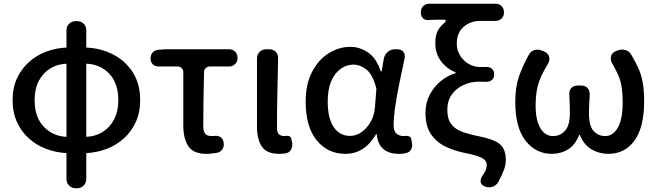

<svg xmlns="http://www.w3.org/2000/svg" viewBox="-20 -817 3553 1037"><path d="M339 -78V-473Q290 -471 251 -447Q212 -423 189.5 -380Q167 -337 167 -276Q167 -184 216.5 -132.5Q266 -81 339 -78ZM390 200Q368 200 353.5 185.5Q339 171 339 149V10Q283 7 230.5 -12.5Q178 -32 137 -68.5Q96 -105 72 -157Q48 -209 48 -276Q48 -343 72 -394.5Q96 -446 137 -482.5Q178 -519 230.5 -538.5Q283 -558 339 -560V-652Q339 -675 353.5 -689Q368 -703 391 -703H395Q418 -703 432 -689Q446 -675 446 -652V-560Q523 -557 589.5 -523.5Q656 -490 696.5 -427.5Q737 -365 737 -276Q737 -209 713 -157Q689 -105 648 -68.5Q607 -32 555 -12.5Q503 7 446 10V149Q446 171 431.5 185.5Q417 200 394 200ZM446 -473V-78Q495 -80 534 -104Q573 -128 596 -171.5Q619 -215 619 -276Q619 -367 570.5 -418.5Q522 -470 446 -473Z M1095 14Q1025 14 997.5 -27Q970 -68 970 -140V-427Q970 -441 961 -449.5Q952 -458 938 -458H836Q817 -458 805 -470Q793 -482 793 -501Q793 -521 805 -534Q817 -547 836 -548L872 -551H1217Q1237 -551 1250 -538Q1263 -525 1263 -504Q1263 -484 1250 -471Q1237 -458 1217 -458H1114Q1101 -458 1091.5 -449.5Q1082 -441 1082 -427Q1080 -349 1079 -277.5Q1078 -206 1078 -134Q1078 -105 1089.5 -93.5Q1101 -82 1123 -82Q1136 -82 1141 -83Q1158 -85 1171 -76.5Q1184 -68 1187 -51L1188 -46Q1191 -27 1181.5 -11.5Q1172 4 1153 8Q1146 9 1128.5 11.5Q1111 14 1095 14Z M1489 14Q1421 14 1394.5 -25Q1368 -64 1368 -133V-499Q1368 -522 1382 -536.5Q1396 -551 1419 -551H1433Q1456 -551 1470 -536.5Q1484 -522 1482 -499Q1480 -401 1478 -308.5Q1476 -216 1476 -126Q1476 -101 1487 -91.5Q1498 -82 1517 -82L1526 -83Q1537 -85 1545 -80Q1553 -75 1554 -64L1558 -45Q1561 -26 1552 -9Q1543 8 1523 11Q1519 12 1512 13Q1505 14 1489 14Z M1846 14Q1750 14 1690.5 -59Q1631 -132 1631 -268Q1631 -362 1665 -428Q1699 -494 1754.5 -529Q1810 -564 1873 -564Q1923 -564 1968 -533.5Q2013 -503 2037 -431H2041L2053 -500Q2058 -523 2074.5 -537Q2091 -551 2114 -551H2125Q2148 -551 2159 -537Q2170 -523 2165 -500Q2151 -436 2137.5 -370Q2124 -304 2115 -244Q2106 -184 2106 -137Q2106 -109 2121.5 -95.5Q2137 -82 2160 -82Q2169 -82 2173 -83Q2184 -84 2192 -79.5Q2200 -75 2202 -63L2205 -45Q2209 -26 2200 -9.5Q2191 7 2171 10Q2167 11 2159 12.5Q2151 14 2134 14Q2082 14 2051 -11.5Q2020 -37 2015 -92H2011Q1949 14 1846 14ZM1871 -83Q1904 -83 1933.5 -104Q1963 -125 1982.5 -160Q2002 -195 2005 -237L2013 -338Q1993 -415 1959 -441.5Q1925 -468 1888 -468Q1853 -468 1821 -446Q1789 -424 1769.5 -380Q1750 -336 1750 -269Q1750 -178 1782.5 -130.5Q1815 -83 1871 -83Z M2671 166Q2661 185 2640.5 191.5Q2620 198 2600 191Q2580 183 2576.5 168Q2573 153 2584 134Q2609 103 2609 75Q2609 51 2585 37Q2561 23 2490 9Q2432 -3 2384 -26.5Q2336 -50 2307 -93.5Q2278 -137 2278 -208Q2278 -261 2300.5 -304.5Q2323 -348 2360 -378.5Q2397 -409 2441 -422V-426Q2392 -446 2361.5 -487Q2331 -528 2331 -584Q2331 -625 2344 -650Q2357 -675 2381 -694Q2389 -703 2388 -707Q2387 -711 2374 -711Q2353 -711 2337 -710.5Q2321 -710 2296 -709Q2277 -707 2265 -718Q2253 -729 2253 -748V-751Q2253 -771 2266 -784Q2279 -797 2299 -797H2656Q2676 -797 2689 -784Q2702 -771 2702 -750Q2702 -730 2689 -717Q2676 -704 2656 -704H2573Q2521 -704 2484 -672Q2447 -640 2447 -581Q2447 -546 2465 -517Q2483 -488 2512 -471.5Q2541 -455 2573 -455Q2581 -455 2588 -455Q2595 -455 2602 -455Q2623 -457 2636 -446.5Q2649 -436 2649 -415Q2649 -395 2636 -384.5Q2623 -374 2602 -375Q2596 -375 2588 -375.5Q2580 -376 2567 -376Q2523 -376 2483.5 -358Q2444 -340 2420 -306Q2396 -272 2396 -224Q2396 -175 2416.5 -147.5Q2437 -120 2474.5 -106Q2512 -92 2562 -82Q2646 -66 2679 -39Q2712 -12 2712 47Q2712 72 2702 100Q2692 128 2671 166Z M2961 14Q2874 14 2818.5 -57Q2763 -128 2763 -266Q2763 -347 2783 -404Q2803 -461 2835 -519Q2845 -539 2865 -546Q2885 -553 2906 -544L2919 -539Q2940 -530 2945.5 -512.5Q2951 -495 2941 -475Q2919 -439 2904 -407Q2889 -375 2881 -337Q2873 -299 2873 -245Q2873 -168 2898.5 -125Q2924 -82 2967 -82Q3005 -82 3031.5 -110.5Q3058 -139 3058 -207Q3058 -225 3057 -254Q3056 -283 3055 -302Q3052 -325 3064.5 -340Q3077 -355 3101 -355H3119Q3142 -355 3154.5 -340Q3167 -325 3165 -302Q3164 -286 3162.5 -257Q3161 -228 3161 -207Q3161 -136 3186.5 -109Q3212 -82 3249 -82Q3290 -82 3316.5 -127Q3343 -172 3343 -263Q3343 -315 3337 -350Q3331 -385 3318 -414Q3305 -443 3285 -477Q3275 -498 3281 -516Q3287 -534 3309 -542L3318 -545Q3339 -553 3360 -546Q3381 -539 3391 -519Q3412 -483 3427.5 -449.5Q3443 -416 3451 -373.5Q3459 -331 3459 -269Q3459 -130 3407 -58Q3355 14 3265 14Q3217 14 3175.5 -10Q3134 -34 3112 -88H3108Q3087 -34 3048 -10Q3009 14 2961 14Z"/></svg>

Font: Chiron GoRound TC M
Style: Regular
Weight: 500
Designer: Ryoko NISHIZUKA 西塚涼子 (kana, bopomofo & ideographs); Paul D. Hunt (Latin, Greek & Cyrillic); Sandoll Communications 산돌커뮤니
Foundry: Adobe
Version: Version 1.000;hotconv 1.1.1;makeotfexe 2.6.0